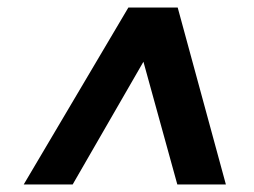

<svg xmlns="http://www.w3.org/2000/svg" viewBox="-20 -725 676 510"><path d="M43 -235 321 -705H452L580 -235H451L361 -561L173 -235Z"/></svg>

Font: Georama ExtraExtended SemiBold
Style: Italic
Weight: 600
Width: 8
Italic angle: -9°
Designer: Jean-Baptiste Levee
Foundry: Production Type
Version: Version 1.000